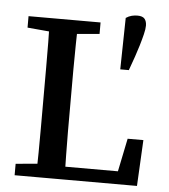

<svg xmlns="http://www.w3.org/2000/svg" viewBox="-51 -756 704 802"><g transform="rotate(5 300.5 -354.5)"><path d="M493 -709Q515 -709 523.5 -698.5Q532 -688 532 -670Q532 -656 526.5 -633.5Q521 -611 513.5 -586Q506 -561 498 -538L477 -479H441L445 -695Q457 -703 469 -706Q481 -709 493 -709ZM40 0V-48L174 -60H186V0ZM129 0Q131 -52 131.5 -103Q132 -154 132 -205Q132 -256 132 -305V-357Q132 -410 132 -461.5Q132 -513 131.5 -565Q131 -617 129 -667H249Q248 -616 247 -564.5Q246 -513 246 -461Q246 -409 246 -357V-294Q246 -250 246 -201.5Q246 -153 247 -102Q248 -51 249 0ZM189 0V-54H500L462 -23L497 -193H563L553 0ZM40 -619V-667H342V-619L205 -607H174Z"/></g></svg>

Font: Source Serif 4 18pt Medium
Style: Regular
Weight: 500
Designer: Frank Grießhammer
Foundry: Adobe Systems Incorporated
Version: Version 4.004;hotconv 1.0.116;makeotfexe 2.5.65601